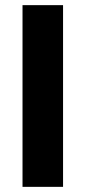

<svg xmlns="http://www.w3.org/2000/svg" viewBox="-20 -726 332 746"><path d="M67.5 0V-706H225V0Z"/></svg>

Font: Outfit Thin
Style: Regular
Weight: 100
Designer: Rodrigo Fuenzalida
Foundry: fragTYPE
Version: Version 1.000